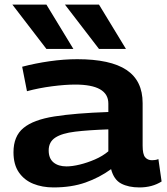

<svg xmlns="http://www.w3.org/2000/svg" viewBox="-20 -810 730 840"><path d="M39 -144Q39 -214 82.5 -250Q126 -286 217.5 -300.5Q309 -315 454 -320V-357Q454 -440 309 -440Q265 -440 207.5 -432.5Q150 -425 98 -411L77 -518Q134 -533 196.5 -542Q259 -551 318 -551Q463 -551 533.5 -504Q604 -457 604 -359V-173Q604 -135 615 -122Q626 -109 645 -109Q651 -109 658.5 -110Q666 -111 673 -114L687 -16Q646 10 590 10Q542 10 510 -7Q478 -24 466 -70Q415 -33 354 -11.5Q293 10 214 10Q165 10 125.5 -6Q86 -22 62.5 -56Q39 -90 39 -144ZM193 -152Q193 -117 214 -99.5Q235 -82 271 -82Q296 -82 329 -90Q362 -98 395.5 -112.5Q429 -127 454 -148V-244Q367 -241 309 -234Q251 -227 222 -208Q193 -189 193 -152ZM183 -596 34 -790H183L301 -596ZM413 -596 264 -790H413L531 -596Z"/></svg>

Font: Georama Extended SemiBold
Style: Regular
Weight: 600
Width: 7
Designer: Jean-Baptiste Levee
Foundry: Production Type
Version: Version 1.000